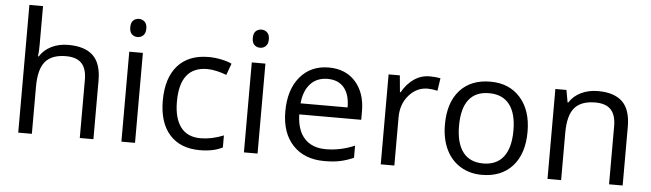

<svg xmlns="http://www.w3.org/2000/svg" viewBox="-48 -944 3859 1138"><g transform="rotate(5 1881.5 -375.0)"><path d="M452.1 0V-346.2Q452.1 -411.6 422.4 -443.8Q392.6 -476.1 329.1 -476.1Q244.6 -476.1 205.8 -430.2Q167 -384.3 167 -279.8V0H85.9V-759.8H167V-529.8Q167 -488.3 163.1 -460.9H168Q191.9 -499.5 236.1 -521.7Q280.3 -543.9 336.9 -543.9Q435.1 -543.9 484.1 -497.3Q533.2 -450.7 533.2 -349.1V0Z M780.8 0H699.7V-535.2H780.8ZM692.9 -680.2Q692.9 -708 706.5 -720.9Q720.2 -733.9 740.7 -733.9Q760.3 -733.9 774.4 -720.7Q788.6 -707.5 788.6 -680.2Q788.6 -652.8 774.4 -639.4Q760.3 -626 740.7 -626Q720.2 -626 706.5 -639.4Q692.9 -652.8 692.9 -680.2Z M1166.5 9.8Q1050.3 9.8 986.6 -61.8Q922.9 -133.3 922.9 -264.2Q922.9 -398.4 987.5 -471.7Q1052.2 -544.9 1171.9 -544.9Q1210.4 -544.9 1249 -536.6Q1287.6 -528.3 1309.6 -517.1L1284.7 -448.2Q1257.8 -459 1226.1 -466.1Q1194.3 -473.1 1169.9 -473.1Q1006.8 -473.1 1006.8 -265.1Q1006.8 -166.5 1046.6 -113.8Q1086.4 -61 1164.6 -61Q1231.4 -61 1301.8 -89.8V-18.1Q1248 9.8 1166.5 9.8Z M1509.8 0H1428.7V-535.2H1509.8ZM1421.9 -680.2Q1421.9 -708 1435.5 -720.9Q1449.2 -733.9 1469.7 -733.9Q1489.3 -733.9 1503.4 -720.7Q1517.6 -707.5 1517.6 -680.2Q1517.6 -652.8 1503.4 -639.4Q1489.3 -626 1469.7 -626Q1449.2 -626 1435.5 -639.4Q1421.9 -652.8 1421.9 -680.2Z M1907.7 9.8Q1789.1 9.8 1720.5 -62.5Q1651.9 -134.8 1651.9 -263.2Q1651.9 -392.6 1715.6 -468.8Q1779.3 -544.9 1886.7 -544.9Q1987.3 -544.9 2045.9 -478.8Q2104.5 -412.6 2104.5 -304.2V-252.9H1735.8Q1738.3 -158.7 1783.4 -109.9Q1828.6 -61 1910.6 -61Q1997.1 -61 2081.5 -97.2V-24.9Q2038.6 -6.3 2000.2 1.7Q1961.9 9.8 1907.7 9.8ZM1885.7 -477.1Q1821.3 -477.1 1783 -435.1Q1744.6 -393.1 1737.8 -318.8H2017.6Q2017.6 -395.5 1983.4 -436.3Q1949.2 -477.1 1885.7 -477.1Z M2486.8 -544.9Q2522.5 -544.9 2550.8 -539.1L2539.6 -463.9Q2506.3 -471.2 2481 -471.2Q2416 -471.2 2369.9 -418.5Q2323.7 -365.7 2323.7 -287.1V0H2242.7V-535.2H2309.6L2318.8 -436H2322.8Q2352.5 -488.3 2394.5 -516.6Q2436.5 -544.9 2486.8 -544.9Z M3092.8 -268.1Q3092.8 -137.2 3026.9 -63.7Q2960.9 9.8 2844.7 9.8Q2772.9 9.8 2717.3 -23.9Q2661.6 -57.6 2631.3 -120.6Q2601.1 -183.6 2601.1 -268.1Q2601.1 -398.9 2666.5 -471.9Q2731.9 -544.9 2848.1 -544.9Q2960.4 -544.9 3026.6 -470.2Q3092.8 -395.5 3092.8 -268.1ZM2685.1 -268.1Q2685.1 -165.5 2726.1 -111.8Q2767.1 -58.1 2846.7 -58.1Q2926.3 -58.1 2967.5 -111.6Q3008.8 -165 3008.8 -268.1Q3008.8 -370.1 2967.5 -423.1Q2926.3 -476.1 2845.7 -476.1Q2766.1 -476.1 2725.6 -423.8Q2685.1 -371.6 2685.1 -268.1Z M3601.1 0V-346.2Q3601.1 -411.6 3571.3 -443.8Q3541.5 -476.1 3478 -476.1Q3394 -476.1 3355 -430.7Q3315.9 -385.3 3315.9 -280.8V0H3234.9V-535.2H3300.8L3314 -461.9H3317.9Q3342.8 -501.5 3387.7 -523.2Q3432.6 -544.9 3487.8 -544.9Q3584.5 -544.9 3633.3 -498.3Q3682.1 -451.7 3682.1 -349.1V0Z"/></g></svg>

Font: f0_44652 
Style: Regular
Weight: 400
Foundry: Ascender Corporation
Version: Version 1.10